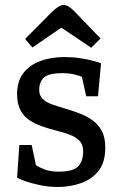

<svg xmlns="http://www.w3.org/2000/svg" viewBox="-20 -733 482 764"><path d="M210 11Q174 11 140.5 4Q107 -3 82 -11.5Q57 -20 48 -27L57 -156H106L123 -76Q134 -68 157 -59Q180 -50 213 -50Q272 -50 291.5 -71.5Q311 -93 311 -131Q311 -158 295.5 -173.5Q280 -189 255 -198Q230 -207 201 -214Q174 -221 147 -230.5Q120 -240 97.5 -254.5Q75 -269 61.5 -294.5Q48 -320 48 -359Q48 -409 72.5 -441.5Q97 -474 140 -490Q183 -506 237 -506Q269 -506 298.5 -501.5Q328 -497 350.5 -491Q373 -485 382 -481L370 -350H323L306 -427Q299 -431 276.5 -436.5Q254 -442 229 -442Q175 -442 155.5 -425Q136 -408 136 -375Q136 -353 150 -339.5Q164 -326 187.5 -317.5Q211 -309 239 -301Q266 -293 294.5 -282.5Q323 -272 346.5 -255.5Q370 -239 384.5 -213Q399 -187 399 -146Q399 -87 372 -53Q345 -19 301.5 -4Q258 11 210 11ZM343 -543 224 -623 109 -544 80 -578 184 -683Q198 -697 210.5 -705Q223 -713 233 -713Q243 -713 253 -707Q263 -701 274 -690L380 -580Z"/></svg>

Font: Faustina Light Medium
Style: Regular
Weight: 500
Version: Version 1.200